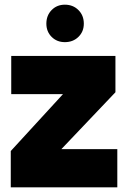

<svg xmlns="http://www.w3.org/2000/svg" viewBox="-20 -800 547 820"><path d="M242 -163H481V0H26V-155L249 -398H28V-561H473V-406ZM257 -620Q223 -620 200.5 -642.5Q178 -665 178 -699Q178 -734 200.5 -757Q223 -780 257 -780Q292 -780 315 -757Q338 -734 338 -699Q338 -665 315 -642.5Q292 -620 257 -620Z"/></svg>

Font: DVN-Poppins ExtBd
Style: Regular
Weight: 800
Designer: Ninad Kale (Devanagari), Jonny Pinhorn (Latin)
Foundry: Indian Type Foundry
Version: 4.004